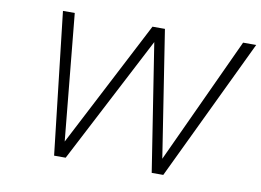

<svg xmlns="http://www.w3.org/2000/svg" viewBox="-72 -758 1178 866"><g transform="rotate(10 517.5 -325.0)"><path d="M150 -650H204L260 -71L560 -650H617L707 -71L975 -650H1035L724 0H671L580 -583L277 0H224Z"/></g></svg>

Font: Overused Grotesk Light
Style: Italic
Weight: 300
Italic angle: -10°
Version: Version 0.003